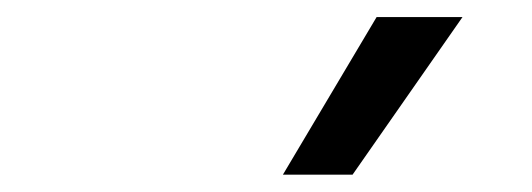

<svg xmlns="http://www.w3.org/2000/svg" viewBox="-20 -815 626 226"><path d="M313 -609.4H395L524.4 -794.9H423.3Z"/></svg>

Font: Cascadia Mono NF SemiLight
Style: Italic
Weight: 350
Italic angle: -10°
Monospace: yes
Designer: Aaron Bell
Foundry: Saja Typeworks
Version: Version 2404.023